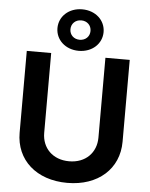

<svg xmlns="http://www.w3.org/2000/svg" viewBox="-64 -1046 862 1107"><g transform="rotate(5 367.0 -492.0)"><path d="M367.2 10.3C545.4 10.3 664.6 -96.7 664.6 -253.9V-727.5H523.9V-265.6C523.9 -178.2 462.4 -114.7 367.2 -114.7C271.5 -114.7 210 -178.2 210 -265.6V-727.5H68.8V-253.9C68.8 -96.7 187.5 10.3 367.2 10.3ZM366.7 -753.9C444.8 -753.9 500.5 -806.6 500.5 -874C500.5 -941.4 444.8 -994.1 366.7 -994.1C289.1 -994.1 233.4 -941.4 233.4 -874C233.4 -806.6 289.1 -753.9 366.7 -753.9ZM366.7 -817.9C333 -817.9 308.6 -841.3 308.6 -874C308.6 -906.2 333 -930.2 366.7 -930.2C400.9 -930.2 424.8 -906.2 424.8 -874C424.8 -841.3 400.4 -817.9 366.7 -817.9Z"/></g></svg>

Font: Raveo SemiBold
Style: Regular
Weight: 600
Designer: Jakub Foglar, Rasmus Andersson (Inter)
Foundry: Jakubfoglar.com
Version: Version 1.100;Glyphs 3.2.3 (3260)